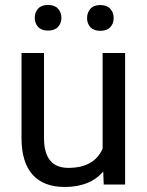

<svg xmlns="http://www.w3.org/2000/svg" viewBox="-20 -741 591 771"><path d="M394.5 -52.2Q341.8 9.8 239.7 9.8Q155.3 9.8 111.1 -39.3Q66.9 -88.4 66.4 -184.6V-528.3H156.7V-187Q156.7 -66.9 254.4 -66.9Q357.9 -66.9 392.1 -144V-528.3H482.4V0H396.5ZM119.6 -669.4Q119.6 -691.4 133.1 -706.3Q146.5 -721.2 172.9 -721.2Q199.2 -721.2 212.9 -706.3Q226.6 -691.4 226.6 -669.4Q226.6 -647.5 212.9 -632.8Q199.2 -618.2 172.9 -618.2Q146.5 -618.2 133.1 -632.8Q119.6 -647.5 119.6 -669.4ZM329.6 -668.5Q329.6 -690.4 343 -705.6Q356.4 -720.7 382.8 -720.7Q409.2 -720.7 422.9 -705.6Q436.5 -690.4 436.5 -668.5Q436.5 -646.5 422.9 -631.8Q409.2 -617.2 382.8 -617.2Q356.4 -617.2 343 -631.8Q329.6 -646.5 329.6 -668.5Z"/></svg>

Font: Roboto
Style: Regular
Weight: 400
Designer: Google
Version: Version 2.001047; 2015